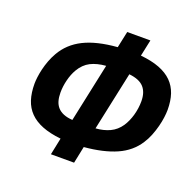

<svg xmlns="http://www.w3.org/2000/svg" viewBox="-126 -829 994 981"><g transform="rotate(20 370.5 -338.0)"><path d="M250 22 269 -69.8Q209.5 -76.2 167.5 -92.8Q125.5 -109.4 98.9 -136.5Q72.3 -163.6 60.1 -201.4Q47.9 -239.3 47.9 -288.1Q47.9 -303.2 50.5 -324.5Q53.2 -345.7 58.8 -369.4Q64.5 -393.1 73.7 -418Q83 -442.9 96.2 -465.8Q132.8 -530.3 202.4 -565.2Q272 -600.1 383.8 -608.9L402.8 -698.2H528.8L509.8 -608.9Q569.8 -603 612.3 -586.7Q654.8 -570.3 681.4 -543.7Q708 -517.1 720.5 -480Q732.9 -442.9 732.9 -395Q732.9 -377 729.7 -353Q726.6 -329.1 719.7 -302.7Q712.9 -276.4 702.4 -249.8Q691.9 -223.1 676.8 -200.2Q638.7 -140.6 569.3 -109.9Q500 -79.1 395 -69.8L376 22ZM360.8 -499Q312 -495.1 277.8 -477.8Q243.7 -460.4 221.2 -421.9Q205.6 -395 196.8 -359.9Q188 -324.7 188 -291Q188 -266.1 193.6 -246.3Q199.2 -226.6 211.7 -212.6Q224.1 -198.7 244.1 -190.4Q264.2 -182.1 293 -180.2ZM418.9 -180.2Q461.9 -183.1 495.6 -199Q529.3 -214.8 551.8 -248Q570.8 -276.9 581.3 -314.5Q591.8 -352.1 591.8 -390.1Q591.8 -439 567.1 -466.1Q542.5 -493.2 486.8 -499Z"/></g></svg>

Font: Clear Sans
Style: Bold Italic
Weight: 700
Italic angle: -12°
Foundry: Intel Corporation
Version: Version 1.00